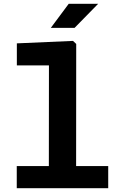

<svg xmlns="http://www.w3.org/2000/svg" viewBox="-20 -994 660 1014"><path d="M68.5 0H551.5V-117H382L382.5 -762L365.5 -778L69 -765V-648.5H238.5L238 -117H68.5ZM248.5 -847 343 -974H498.5L374 -847Z"/></svg>

Font: Monaspace Neon
Style: Bold
Weight: 700
Designer: Riley Cran & the Lettermatic Team
Foundry: Lettermatic
Version: Version 1.200 (Monaspace Neon)